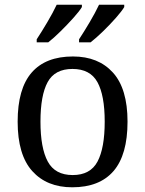

<svg xmlns="http://www.w3.org/2000/svg" viewBox="-20 -786 617 816"><path d="M287 10Q179 10 117 -59Q55 -128 55 -269Q55 -409 114.5 -477.5Q174 -546 290 -546Q398 -546 460 -477.5Q522 -409 522 -269Q522 -128 462.5 -59Q403 10 287 10ZM289 -42Q364 -42 394.5 -99.5Q425 -157 425 -269Q425 -381 394 -437Q363 -493 288 -493Q213 -493 182.5 -437Q152 -381 152 -269Q152 -157 183 -99.5Q214 -42 289 -42ZM316 -619Q337 -651 361 -691.5Q385 -732 401 -766H508V-756Q498 -739 472.5 -710Q447 -681 417.5 -652.5Q388 -624 365 -606H316ZM136 -619Q157 -651 181 -691.5Q205 -732 221 -766H328V-756Q318 -739 292 -710Q266 -681 237 -652.5Q208 -624 185 -606H136Z"/></svg>

Font: Noto Serif Khojki
Style: Regular
Weight: 400
Designer: Juan Bruce
Version: Version 2.002